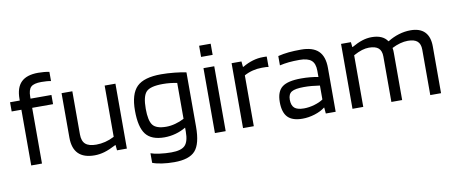

<svg xmlns="http://www.w3.org/2000/svg" viewBox="-71 -976 3418 1439"><g transform="rotate(-10 1638.0 -256.5)"><path d="M95 -424H21V-494H95V-506Q95 -592 137 -633.5Q179 -675 266 -675Q288 -675 310 -673Q332 -671 351 -667V-597Q339 -600 318.5 -601.5Q298 -603 278 -603Q221 -603 199 -582.5Q177 -562 177 -508V-494H336V-424H177V0H95Z M577 8Q495 8 454 -33Q413 -74 413 -156V-494H495V-166Q495 -115 521 -92Q547 -69 603 -69Q637 -69 671.5 -77.5Q706 -86 741 -104V-494H823V0H748L744 -41H742Q690 -14 652 -3Q614 8 577 8Z M1156 162Q1106 162 1062.5 155.5Q1019 149 991 138V65Q1014 74 1058.5 80Q1103 86 1147 86Q1222 86 1251 56.5Q1280 27 1280 -48V-79Q1243 -57 1201 -45.5Q1159 -34 1116 -34Q1017 -34 974.5 -89Q932 -144 932 -269Q932 -396 986.5 -450Q1041 -504 1172 -504Q1219 -504 1273 -498.5Q1327 -493 1362 -485V-71Q1362 59 1316 110.5Q1270 162 1156 162ZM1172 -430Q1076 -430 1045 -397Q1014 -364 1014 -269Q1014 -179 1040.5 -144.5Q1067 -110 1143 -110Q1176 -110 1211.5 -119.5Q1247 -129 1280 -146V-419Q1256 -424 1228.5 -427Q1201 -430 1172 -430Z M1578 -580H1490V-665H1578ZM1575 0H1493V-494H1575Z M1789 0H1707V-494H1782L1786 -452H1790Q1829 -475 1868 -486.5Q1907 -498 1945 -498Q1961 -498 1966.5 -498Q1972 -498 1975 -497V-418Q1968 -420 1957.5 -420.5Q1947 -421 1925 -421Q1889 -421 1854.5 -412.5Q1820 -404 1789 -387Z M2159 8Q2083 8 2047.5 -28.5Q2012 -65 2012 -144Q2012 -224 2055 -257.5Q2098 -291 2201 -291Q2235 -291 2268 -288Q2301 -285 2330 -279V-327Q2330 -382 2302 -406Q2274 -430 2212 -430Q2166 -430 2131 -426.5Q2096 -423 2061 -415V-486Q2101 -496 2142.5 -500Q2184 -504 2237 -504Q2326 -504 2369 -462.5Q2412 -421 2412 -334V0H2337L2333 -46H2331Q2301 -22 2253.5 -7Q2206 8 2159 8ZM2210 -224Q2142 -224 2115.5 -207.5Q2089 -191 2089 -149Q2089 -105 2111 -85.5Q2133 -66 2183 -66Q2222 -66 2263 -78Q2304 -90 2330 -108V-214Q2297 -219 2268.5 -221.5Q2240 -224 2210 -224Z M2622 0H2540V-494H2615L2619 -456H2622Q2666 -481 2702 -492.5Q2738 -504 2774 -504Q2816 -504 2846 -491Q2876 -478 2893 -452H2896Q2936 -477 2980.5 -490.5Q3025 -504 3070 -504Q3141 -504 3177.5 -466.5Q3214 -429 3214 -356V0H3132V-346Q3132 -389 3109 -409.5Q3086 -430 3036 -430Q3008 -430 2977 -421.5Q2946 -413 2915 -397Q2917 -387 2917.5 -377Q2918 -367 2918 -356V0H2836V-346Q2836 -389 2813 -409.5Q2790 -430 2740 -430Q2715 -430 2687 -421.5Q2659 -413 2622 -393Z"/></g></svg>

Font: Blinker
Style: Regular
Weight: 400
Designer: Juergen Huber
Foundry: supertype
Version: Version 1.017;hotconv 1.0.117;makeotfexe 2.5.65602